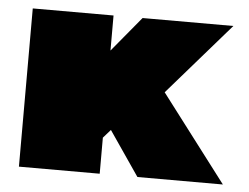

<svg xmlns="http://www.w3.org/2000/svg" viewBox="-41 -524 743 573"><g transform="rotate(5 330.5 -237.0)"><path d="M35 0V-474H277V-369L364 -474H636L449 -259L646 0H390L299 -133L277 -108V0Z"/></g></svg>

Font: Kanit Black
Style: Regular
Weight: 900
Designer: Katatrad Team
Foundry: CadsonDemak
Version: Version 2.000; ttfautohint (v1.8.3)